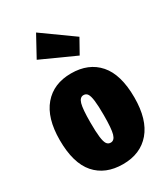

<svg xmlns="http://www.w3.org/2000/svg" viewBox="-210 -938 920 1053"><g transform="rotate(-30 250.0 -412.0)"><path d="M196.8 -844.2 391.1 -705.1 340.8 -615.2 125 -712.9ZM485.8 -266.1Q485.8 -127 423.3 -53.5Q360.8 20 250 20Q138.7 20 76.4 -51Q14.2 -122.1 14.2 -268.1Q14.2 -407.2 76.7 -480.7Q139.2 -554.2 250 -554.2Q360.8 -554.2 423.3 -482.9Q485.8 -411.6 485.8 -266.1ZM250 -417Q226.6 -417 217.3 -384.8Q208 -352.5 208 -268.1Q208 -208 212.2 -175Q216.3 -142.1 225.1 -129.2Q233.9 -116.2 250 -116.2Q273.4 -116.2 282.7 -148.4Q292 -180.7 292 -266.1Q292 -325.7 287.8 -358.4Q283.7 -391.1 274.9 -404.1Q266.1 -417 250 -417Z"/></g></svg>

Font: Fira Sans Compressed Heavy
Style: Regular
Weight: 900
Width: 1
Designer: Carrois Corporate & Edenspiekermann AG
Foundry: Carrois Corporate GbR & Edenspiekermann AG
Version: Version 4.203;PS 004.203;hotconv 1.0.88;makeotf.lib2.5.64775